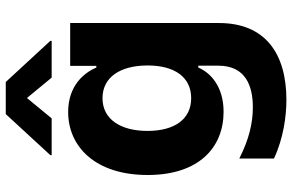

<svg xmlns="http://www.w3.org/2000/svg" viewBox="-196 -616 1024 673"><g transform="rotate(-90 316.5 -279.0)"><path d="M238.6 -610.4 310 -697.1 381.4 -610.4H510.3V-615.1L366.1 -771.3H253.6L109.7 -615.1V-610.4ZM303.3 212.4C463.8 212.4 572.8 139.9 572.8 -24.1V-545.5H422.6V-453.8H416.9C397.7 -498.2 352.3 -552.6 261 -552.6C141.3 -552.6 40.1 -459.5 40.1 -273.8C40.1 -92.3 138.5 -7.8 261.4 -7.8C348.4 -7.8 397.4 -51.5 416.9 -96.6H423.3V-26.3C423.3 70.7 350.5 94.8 277.3 94.8C222.7 94.8 164.4 81.3 97.7 47.2V168.7C168.3 202.1 247.2 212.4 303.3 212.4ZM309.3 -121.4C235.1 -121.4 194.6 -180.4 194.6 -274.5C194.6 -368.3 235.1 -432.2 309.3 -432.2C382.8 -432.2 424 -370 424 -274.1C424 -178.6 382.5 -121.4 309.3 -121.4Z"/></g></svg>

Font: TID UI
Style: Bold
Weight: 700
Designer: The TID Project Authors
Foundry: Bakken & Bæck
Version: Version 1.001;hotconv 1.0.109;makeotfexe 2.5.65596